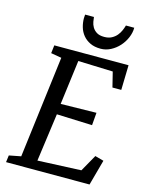

<svg xmlns="http://www.w3.org/2000/svg" viewBox="-139 -1053 881 1139"><g transform="rotate(15 301.0 -483.5)"><path d="M379.4 -794.9Q341.3 -794.9 314.5 -807.9Q287.6 -820.8 270.3 -842Q252.9 -863.3 245.1 -890.1Q237.3 -917 237.3 -944.3Q237.3 -956.5 238.8 -966.8H293Q293.9 -955.1 296.9 -938.2Q299.8 -921.4 308.8 -905.8Q317.9 -890.1 335 -879.2Q352.1 -868.2 381.8 -868.2Q408.7 -868.2 427.2 -878.2Q445.8 -888.2 458.3 -903.1Q470.7 -918 478 -935.1Q485.4 -952.1 489.3 -966.8H540.5Q540.5 -936.5 527.6 -905.8Q514.6 -875 492.4 -850.3Q470.2 -825.7 440.9 -810.3Q411.6 -794.9 379.4 -794.9ZM17.6 -42.5 90.3 -56.6 168.5 -682.6 103.5 -693.8 109.4 -743.2H565.4L561.5 -590.8H507.3L484.4 -683.1L271 -690.4L235.8 -417.5L454.6 -421.4L448.2 -343.8L230 -352.1L189.5 -57.1L456.5 -68.8L514.6 -171.9L567.9 -157.2L524.9 0H12.2Z"/></g></svg>

Font: Merriweather
Style: Italic
Weight: 400
Italic angle: -7°
Designer: Eben Sorkin ( eben@eyebytes.com )
Foundry: Eben Sorkin ( eben@eyebytes.com )
Version: Version 1.005; ttfautohint (v0.97) -l 13 -r 13 -G 200 -x 24 